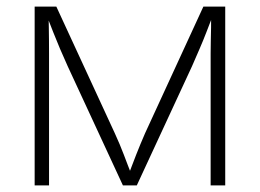

<svg xmlns="http://www.w3.org/2000/svg" viewBox="-20 -559 784 579"><path d="M84.5 0V-539.1H149.9L326.2 -157.2Q334 -140.1 340.8 -124Q347.7 -107.9 353.5 -92.3Q359.4 -76.7 365.2 -61.5Q371.1 -46.4 377 -31.2H367.2Q373 -46.4 378.7 -61.3Q384.3 -76.2 390.4 -91.8Q396.5 -107.4 403.3 -123.8Q410.2 -140.1 417.5 -157.2L593.3 -539.1H659.2V0H615.2V-358.9Q615.2 -378.9 615.2 -398.2Q615.2 -417.5 615.7 -436.8Q616.2 -456.1 616.5 -475.3Q616.7 -494.6 616.7 -514.2H622.6Q612.3 -487.3 602.5 -462.2Q592.8 -437 582 -412.1Q571.3 -387.2 559.1 -359.4L392.6 0H350.6L184.1 -359.4Q171.4 -387.2 160.9 -412.1Q150.4 -437 140.4 -462.2Q130.4 -487.3 120.1 -514.2H126.5Q127 -495.6 127.2 -476.6Q127.4 -457.5 127.7 -438.2Q127.9 -418.9 127.9 -398.9Q127.9 -378.9 127.9 -358.9V0Z"/></svg>

Font: Inter 18pt ExtraLight
Style: Regular
Weight: 250
Designer: Rasmus Andersson
Foundry: rsms
Version: Version 4.001;git-66647c0bb